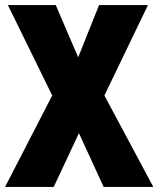

<svg xmlns="http://www.w3.org/2000/svg" viewBox="-21 -734 622 754"><path d="M581 0 389 -359 560 -714H368L286 -509L198 -714H10L184 -359L-1 0H190L289 -211L386 0Z"/></svg>

Font: Noto Sans Devanagari UI Condensed Black
Style: Regular
Weight: 900
Width: 3
Designer: Jelle Bosma - Monotype Design Team
Foundry: Monotype Imaging Inc.
Version: Version 2.004